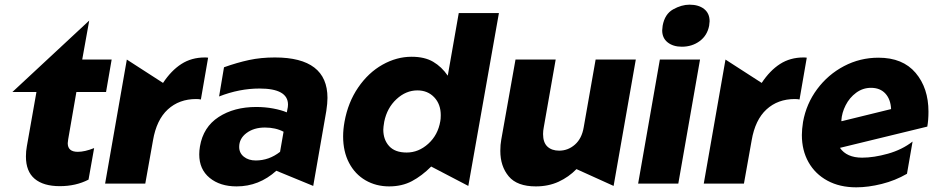

<svg xmlns="http://www.w3.org/2000/svg" viewBox="-20 -786 4024 822"><path d="M91 -116Q91 -52 128.5 -20.5Q166 11 236 11Q305 11 359 -17L383 -152Q343 -136 313 -136Q270 -136 270 -173Q270 -178 272 -190L307 -392H434L458 -531H332L362 -698L33 -392H136L95 -160Q91 -139 91 -116Z M857 -540Q800 -540 756.5 -512Q713 -484 678 -431L523 -531L430 0H602L635 -185Q650 -273 698.5 -317.5Q747 -362 820 -362Q832 -362 840 -360L871 -539Q867 -540 857 -540Z M1075 -99Q1044 -99 1024 -115Q1004 -131 1004 -157Q1004 -193 1035.5 -216.5Q1067 -240 1114 -240Q1160 -240 1194 -222L1179 -136Q1132 -99 1075 -99ZM1382 -367Q1382 -540 1157 -540Q1097 -540 1046 -529Q995 -518 939 -498L918 -373Q1005 -407 1091 -407Q1213 -407 1213 -338Q1213 -328 1210 -316L1208 -305Q1184 -315 1149.5 -321.5Q1115 -328 1077 -328Q982 -328 916 -285Q850 -242 836 -159Q833 -141 833 -125Q833 -61 877.5 -24.5Q922 12 993 12Q1089 12 1163 -55L1321 10L1377 -311Q1382 -344 1382 -367Z M2116 -730H1944L1897 -462Q1871 -500 1834.5 -521.5Q1798 -543 1742 -543Q1678 -543 1617.5 -509Q1557 -475 1513.5 -411.5Q1470 -348 1455 -265Q1449 -232 1449 -202Q1449 -137 1474.5 -88.5Q1500 -40 1545 -14Q1590 12 1646 12Q1701 12 1743.5 -10.5Q1786 -33 1826 -73L1985 10ZM1621 -231Q1621 -241 1625 -265Q1637 -324 1677.5 -361.5Q1718 -399 1767 -399Q1811 -399 1839 -369.5Q1867 -340 1867 -293Q1867 -276 1865 -267Q1855 -208 1813.5 -170.5Q1772 -133 1721 -133Q1671 -133 1646 -160.5Q1621 -188 1621 -231Z M2122 -140Q2122 -74 2158 -31Q2194 12 2274 12Q2328 12 2371.5 -8Q2415 -28 2448 -62L2607 10L2702 -531H2530L2479 -241Q2471 -193 2441.5 -167Q2412 -141 2374 -141Q2342 -141 2323.5 -158.5Q2305 -176 2305 -212Q2305 -226 2308 -241L2359 -531H2187L2126 -188Q2122 -167 2122 -140Z M2977 -531H2805L2712 0H2884ZM2817 -676Q2815 -662 2815 -656Q2815 -623 2838.5 -604.5Q2862 -586 2899 -586Q2943 -586 2975.5 -610Q3008 -634 3016 -676Q3018 -690 3018 -695Q3018 -729 2994.5 -747.5Q2971 -766 2932 -766Q2898 -766 2862 -746Q2826 -726 2817 -676Z M3420 -540Q3363 -540 3319.5 -512Q3276 -484 3241 -431L3086 -531L2993 0H3165L3198 -185Q3213 -273 3261.5 -317.5Q3310 -362 3383 -362Q3395 -362 3403 -360L3434 -539Q3430 -540 3420 -540Z M3671 -111Q3605 -111 3576 -153L3950 -244Q3955 -272 3955 -308Q3955 -409 3900 -474Q3845 -539 3741 -539Q3662 -539 3593.5 -503Q3525 -467 3478.5 -404.5Q3432 -342 3418 -264Q3413 -232 3413 -208Q3413 -142 3441.5 -91.5Q3470 -41 3522.5 -12.5Q3575 16 3646 16Q3697 16 3755 1.5Q3813 -13 3863 -42L3887 -180Q3842 -145 3781.5 -128Q3721 -111 3671 -111ZM3709 -410Q3748 -410 3770.5 -385.5Q3793 -361 3795 -319L3583 -267L3582 -270Q3584 -303 3600.5 -335.5Q3617 -368 3645.5 -389Q3674 -410 3709 -410Z"/></svg>

Font: Geom ExtraBold
Style: Bold Italic
Weight: 800
Italic angle: -10°
Version: Version 1.102